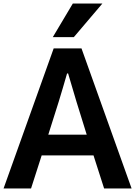

<svg xmlns="http://www.w3.org/2000/svg" viewBox="-24 -1058 759 1078"><path d="M247.1 -301.8H462.9L405.3 -487.3Q385.7 -551.8 358.4 -645.5H352.5Q344.7 -617.2 328.6 -563.5Q312.5 -509.8 305.7 -487.3ZM-3.9 0 277.3 -786.1H433.6L714.8 0H560.5L501 -185.5H210L150.4 0ZM272.5 -849.6 384.8 -1038.1H550.8L390.6 -849.6Z"/></svg>

Font: Gothic A1 ExtraBold
Style: Regular
Weight: 800
Designer: HanYang I&C Co.,Ltd.
Foundry: HanYang I&C Co.,Ltd.
Version: Version 2.50